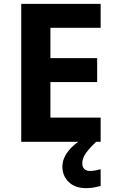

<svg xmlns="http://www.w3.org/2000/svg" viewBox="-20 -734 600 994"><path d="M501 0H90V-714H501V-590H241V-433H483V-309H241V-125H501ZM406 111Q406 131 417 141Q428 151 445 151Q461 151 476 148Q491 145 501 142V229Q485 233 467 236.5Q449 240 425 240Q369 240 336 208.5Q303 177 303 128Q303 99 318 72Q333 45 357.5 22.5Q382 0 413 -17L478 0Q444 32 425 58.5Q406 85 406 111Z"/></svg>

Font: Noto Sans Nag Mundari
Style: Bold
Weight: 700
Version: Version 1.000